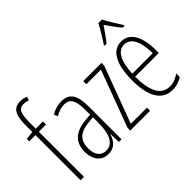

<svg xmlns="http://www.w3.org/2000/svg" viewBox="-119 -1122 1489 1489"><g transform="rotate(-45 625.5 -377.5)"><path d="M195 -495V-529H116V-593C116 -694 132 -731 183 -731C199 -731 216 -728 232 -721L244 -751C227 -759 207 -765 182 -765C104 -765 79 -711 79 -598V-530L10 -521V-495H79V0H116V-495Z M404 -539C367 -539 326 -527 292 -506L306 -476C343 -498 376 -506 402 -506C465 -506 491 -468 491 -356V-308L430 -302C320 -291 257 -238 257 -133C257 -59 293 10 376 10C448 10 479 -38 494 -89H496L499 0H528V-359C528 -487 492 -539 404 -539ZM432 -272 492 -278V-218C492 -100 460 -21 382 -21C328 -21 295 -61 295 -134C295 -218 339 -262 432 -272Z M841 0V-34H664L837 -499V-529H637V-495H797L624 -30V0Z M1077 -764H1038C1015 -720 972 -648 948 -614V-606H970C996 -637 1031 -690 1057 -726C1085 -687 1118 -638 1146 -606H1167V-614C1151 -638 1102 -717 1077 -764ZM1062 -539C959 -539 909 -433 909 -264C909 -97 961 10 1081 10C1123 10 1159 -3 1189 -22V-61C1153 -36 1119 -24 1083 -24C991 -24 946 -109 946 -269H1206V-303C1206 -425 1168 -539 1062 -539ZM1062 -506C1140 -506 1172 -412 1171 -301H947C953 -439 995 -506 1062 -506Z"/></g></svg>

Font: Noto Sans Kannada ExtraCondensed ExtraLight
Style: Regular
Weight: 200
Width: 2
Designer: Jelle Bosma - Monotype Design Team
Foundry: Monotype Imaging Inc.
Version: Version 2.005